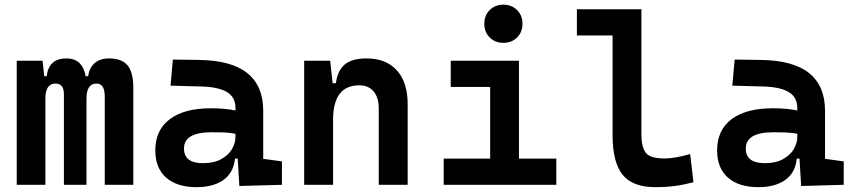

<svg xmlns="http://www.w3.org/2000/svg" viewBox="-20 -771 3556 801"><path d="M417 0V-368.7Q417 -422.4 382.3 -422.4Q340.8 -422.4 340.8 -359.4V0H246.6V-378.4Q246.6 -422.4 211.4 -422.4Q169.4 -422.4 169.4 -359.4V0H49.8V-517.6H157.7L164.6 -453.1H174.8Q183.1 -527.3 257.3 -527.3Q323.7 -527.3 337.4 -453.1H348.1Q351.6 -486.3 374 -506.8Q396.5 -527.3 435.1 -527.3Q487.8 -527.3 512 -498.5Q536.1 -469.7 536.1 -405.3V0Z M978.5 4.9 971.7 -109.4H960.4Q954.1 -49.8 911.9 -20Q869.6 9.8 800.3 9.8Q718.3 9.8 673.1 -30Q627.9 -69.8 627.9 -143.6Q627.9 -228.5 688.5 -273.9Q749 -319.3 859.9 -319.3Q918.9 -319.3 962.4 -310.1V-320.3Q962.4 -365.7 926.8 -387Q891.1 -408.2 820.3 -410.2L691.4 -413.6L701.2 -522.5L810.5 -521Q946.3 -519 1012.2 -465.6Q1078.1 -412.1 1078.1 -309.6V-108.4L1156.2 -97.7V0ZM962.4 -212.9Q936 -217.8 912.4 -218.5Q888.7 -219.2 862.8 -219.2Q747.6 -219.2 747.6 -151.4Q747.6 -90.3 826.7 -90.3Q872.1 -90.3 902.1 -106.7Q932.1 -123 947.3 -148.2Q962.4 -173.3 962.4 -200.2Z M1560.1 0V-317.4Q1560.1 -364.3 1538.8 -389.6Q1517.6 -415 1478.5 -415Q1369.6 -415 1369.6 -271.5V0H1249V-517.6H1357.4L1367.7 -423.8H1381.3Q1387.7 -476.1 1418 -501.7Q1448.2 -527.3 1508.8 -527.3Q1590.8 -527.3 1635.7 -477.5Q1680.7 -427.7 1680.7 -336.9V0Z M1831.1 0V-109.4H2024.9V-408.2H1860.4V-517.6H2145V-109.4H2300.8V0ZM2080.1 -592.3Q2045.4 -592.3 2022.9 -614.7Q2000.5 -637.2 2000.5 -671.9Q2000.5 -706.5 2022.9 -729Q2045.4 -751.5 2080.1 -751.5Q2114.7 -751.5 2137.2 -729Q2159.7 -706.5 2159.7 -671.9Q2159.7 -637.2 2137.2 -614.7Q2114.7 -592.3 2080.1 -592.3Z M2713.9 9.8Q2619.1 9.8 2577.4 -42Q2535.6 -93.8 2535.6 -207.5V-623H2386.7V-732.4H2655.8V-212.4Q2655.8 -158.7 2673.6 -134.3Q2691.4 -109.9 2752.9 -109.9Q2794.9 -109.9 2859.4 -128.4L2873 -10.7Q2832.5 0 2794.9 4.9Q2757.3 9.8 2713.9 9.8Z M3322.3 4.9 3315.4 -109.4H3304.2Q3297.9 -49.8 3255.6 -20Q3213.4 9.8 3144 9.8Q3062 9.8 3016.8 -30Q2971.7 -69.8 2971.7 -143.6Q2971.7 -228.5 3032.2 -273.9Q3092.8 -319.3 3203.6 -319.3Q3262.7 -319.3 3306.2 -310.1V-320.3Q3306.2 -365.7 3270.5 -387Q3234.9 -408.2 3164.1 -410.2L3035.2 -413.6L3044.9 -522.5L3154.3 -521Q3290 -519 3356 -465.6Q3421.9 -412.1 3421.9 -309.6V-108.4L3500 -97.7V0ZM3306.2 -212.9Q3279.8 -217.8 3256.1 -218.5Q3232.4 -219.2 3206.5 -219.2Q3091.3 -219.2 3091.3 -151.4Q3091.3 -90.3 3170.4 -90.3Q3215.8 -90.3 3245.8 -106.7Q3275.9 -123 3291 -148.2Q3306.2 -173.3 3306.2 -200.2Z"/></svg>

Font: CaskaydiaCove NFP SemiBold
Style: Regular
Weight: 600
Designer: Aaron Bell
Foundry: Saja Typeworks
Version: Version 2111.001; VTT 6.35;Nerd Fonts 3.1.1